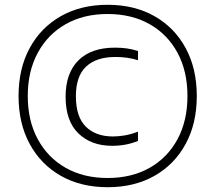

<svg xmlns="http://www.w3.org/2000/svg" viewBox="-20 -771 900 802"><path d="M429.5 11Q318 11 234.2 -36.5Q150.5 -84 104 -169.8Q57.5 -255.5 57.5 -370Q57.5 -484.5 104 -570.2Q150.5 -656 234.2 -703.5Q318 -751 429.5 -751Q541.5 -751 625.2 -703.5Q709 -656 755.5 -570.2Q802 -484.5 802 -370Q802 -255.5 755.5 -169.8Q709 -84 625.2 -36.5Q541.5 11 429.5 11ZM448 -162Q361 -162 307.5 -213.8Q254 -265.5 254 -367Q254 -465.5 307.5 -518.8Q361 -572 460.5 -572Q486 -572 509.2 -568.8Q532.5 -565.5 556.5 -558V-519.5Q533.5 -526.5 511 -529.8Q488.5 -533 462 -533Q382.5 -533 339.8 -493Q297 -453 297 -369Q297 -283 338.5 -242Q380 -201 451.5 -201Q473.5 -201 499.8 -205.2Q526 -209.5 556.5 -221V-182.5Q531.5 -172 504.5 -167Q477.5 -162 448 -162ZM429.5 -27.5Q530 -27.5 605 -70Q680 -112.5 721.5 -189.5Q763 -266.5 763 -370Q763 -473.5 721.5 -550.5Q680 -627.5 605 -670Q530 -712.5 429.5 -712.5Q329 -712.5 254.2 -670Q179.5 -627.5 137.8 -550.5Q96 -473.5 96 -370Q96 -266.5 137.8 -189.5Q179.5 -112.5 254.2 -70Q329 -27.5 429.5 -27.5Z"/></svg>

Font: Encode Sans SC ExtraLight
Style: Regular
Weight: 250
Designer: Multiple Designers
Foundry: Impallari Type
Version: Version 3.002